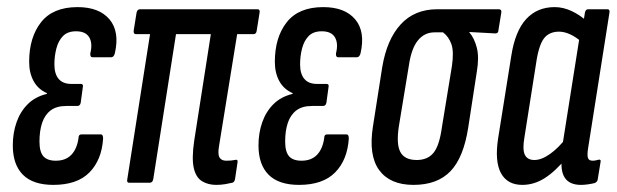

<svg xmlns="http://www.w3.org/2000/svg" viewBox="-20 -514 1734 540"><path d="M130 6Q73 6 44.5 -22.5Q16 -51 16 -105Q16 -140 26.5 -170Q37 -200 58 -221Q79 -242 112 -250V-252Q87 -263 74.5 -286Q62 -309 62 -340Q62 -409 95.5 -451.5Q129 -494 198 -494Q259 -494 288 -459.5Q317 -425 303 -364Q300 -353 293 -353H240Q233 -353 234 -364Q241 -392 231 -409Q221 -426 194 -426Q170 -426 157 -412.5Q144 -399 138.5 -377.5Q133 -356 133 -333Q133 -306 145 -292Q157 -278 180 -278H207Q215 -278 213 -269L207 -225Q205 -216 198 -216H167Q139 -216 122.5 -203.5Q106 -191 98.5 -168.5Q91 -146 91 -116Q91 -87 102 -74.5Q113 -62 137 -62Q165 -62 181 -79Q197 -96 201 -127Q201 -136 209 -136H264Q270 -136 270 -124Q266 -64 231.5 -29Q197 6 130 6Z M588 6Q565 6 548 -4.5Q531 -15 525 -41.5Q519 -68 526 -117L573 -418H475L411 -10Q409 0 401 0H343Q336 0 338 -10L402 -418H362Q355 -418 356 -428L364 -478Q366 -488 374 -488H704Q712 -488 710 -478L702 -428Q701 -418 693 -418H647L596 -103Q592 -80 597.5 -71Q603 -62 616 -62Q624 -62 629.5 -62.5Q635 -63 640 -64Q650 -67 648 -57L641 -10Q639 -1 633 0Q625 2 613 4Q601 6 588 6Z M821 6Q764 6 735.5 -22.5Q707 -51 707 -105Q707 -140 717.5 -170Q728 -200 749 -221Q770 -242 803 -250V-252Q778 -263 765.5 -286Q753 -309 753 -340Q753 -409 786.5 -451.5Q820 -494 889 -494Q950 -494 979 -459.5Q1008 -425 994 -364Q991 -353 984 -353H931Q924 -353 925 -364Q932 -392 922 -409Q912 -426 885 -426Q861 -426 848 -412.5Q835 -399 829.5 -377.5Q824 -356 824 -333Q824 -306 836 -292Q848 -278 871 -278H898Q906 -278 904 -269L898 -225Q896 -216 889 -216H858Q830 -216 813.5 -203.5Q797 -191 789.5 -168.5Q782 -146 782 -116Q782 -87 793 -74.5Q804 -62 828 -62Q856 -62 872 -79Q888 -96 892 -127Q892 -136 900 -136H955Q961 -136 961 -124Q957 -64 922.5 -29Q888 6 821 6Z M1143 6Q1077 6 1046.5 -35.5Q1016 -77 1029 -159L1055 -325Q1068 -403 1107 -445.5Q1146 -488 1210 -488H1383Q1391 -488 1390 -479L1382 -430Q1382 -420 1373 -420L1300 -424V-423Q1314 -407 1321 -380Q1328 -353 1321 -312L1297 -156Q1284 -71 1247 -32.5Q1210 6 1143 6ZM1152 -64Q1183 -64 1199.5 -84.5Q1216 -105 1223 -157L1251 -328Q1257 -369 1249.5 -390Q1242 -411 1226 -423H1202Q1174 -423 1155.5 -400.5Q1137 -378 1130 -330L1102 -160Q1094 -109 1106 -86.5Q1118 -64 1152 -64Z M1449 6Q1407 6 1389 -27Q1371 -60 1381 -125L1418 -357Q1429 -427 1460 -460.5Q1491 -494 1540 -494Q1564 -494 1587.5 -483Q1611 -472 1631 -454L1617 -395Q1600 -410 1583.5 -417.5Q1567 -425 1552 -425Q1535 -425 1522.5 -417.5Q1510 -410 1502.5 -393.5Q1495 -377 1490 -350L1455 -128Q1449 -94 1456 -79Q1463 -64 1483 -64Q1503 -64 1527 -81Q1551 -98 1574 -128L1575 -72Q1542 -32 1512 -13Q1482 6 1449 6ZM1614 6Q1549 6 1561 -76L1565 -95L1561 -100L1611 -416L1619 -440L1625 -478Q1627 -488 1634 -488H1688Q1696 -488 1694 -478L1634 -97Q1631 -78 1633.5 -70Q1636 -62 1647 -62Q1651 -62 1656 -63Q1661 -64 1664 -65Q1671 -66 1669 -58L1661 -9Q1660 -2 1652 1Q1644 3 1633.5 4.5Q1623 6 1614 6Z"/></svg>

Font: Sofia Sans Extra Condensed Medium
Style: Italic
Weight: 500
Italic angle: -9°
Version: Version 4.100